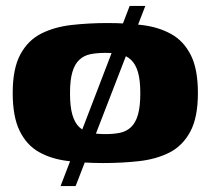

<svg xmlns="http://www.w3.org/2000/svg" viewBox="-20 -545 713 650"><path d="M23 -230Q23 -313 49 -361Q75 -409 120 -431.5Q165 -454 223 -460.5Q281 -467 344 -467Q408 -467 463 -460Q518 -453 560 -429.5Q602 -406 626 -358.5Q650 -311 650 -230Q650 -147 624 -99Q598 -51 553.5 -28.5Q509 -6 451 0.5Q393 7 329 7Q265 7 209 0Q153 -7 111.5 -30.5Q70 -54 46.5 -102Q23 -150 23 -230ZM455 -229Q455 -274 447 -301Q439 -328 423.5 -342.5Q408 -357 386.5 -361.5Q365 -366 337 -366Q308 -366 286 -361.5Q264 -357 248.5 -342.5Q233 -328 225 -301Q217 -274 217 -229Q217 -184 225 -156.5Q233 -129 248.5 -114.5Q264 -100 286 -95.5Q308 -91 337 -91Q365 -91 386.5 -95.5Q408 -100 423.5 -114.5Q439 -129 447 -156.5Q455 -184 455 -229ZM185 85 419 -525H472L236 85Z"/></svg>

Font: Genos Thin ExtraBold
Style: Regular
Weight: 800
Version: Version 1.010